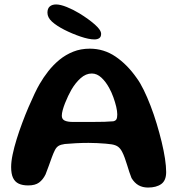

<svg xmlns="http://www.w3.org/2000/svg" viewBox="-20 -822 796 862"><path d="M644.5 20Q620.5 20 602.2 9.8Q584 -0.5 570.5 -22.5Q565.5 -34.5 560.5 -50Q555.5 -65.5 550.5 -81.8Q545.5 -98 540 -113.2Q534.5 -128.5 528.5 -140Q520.5 -155.5 510 -163.2Q499.5 -171 481 -174Q472 -175.5 454.8 -177Q437.5 -178.5 416.8 -179.5Q396 -180.5 377.5 -180.5Q349.5 -180.5 320.8 -179Q292 -177.5 271 -175.5Q252.5 -173 242.5 -166.8Q232.5 -160.5 226 -147Q219.5 -134 212.8 -115.8Q206 -97.5 199 -77.5Q192 -57.5 184.5 -39Q173 -15.5 155.5 -2.5Q138 10.5 106.5 10.5Q81 10.5 64 2.5Q47 -5.5 38.5 -23.5Q30 -41.5 30 -72Q30 -96.5 36.8 -128.8Q43.5 -161 54.8 -197.2Q66 -233.5 79.8 -270.2Q93.5 -307 108 -340.8Q122.5 -374.5 135.5 -401.8Q148.5 -429 158 -445Q175 -474.5 197.2 -502.8Q219.5 -531 247.2 -553.8Q275 -576.5 308.8 -590Q342.5 -603.5 383 -603.5Q446.5 -603.5 499 -567.8Q551.5 -532 593.5 -472Q609.5 -450.5 625.2 -418.2Q641 -386 656 -347Q671 -308 683.5 -266.5Q696 -225 705.8 -184.8Q715.5 -144.5 720.8 -109.8Q726 -75 726 -49.5Q726 -11.5 704 4.2Q682 20 644.5 20ZM489 -277.5Q499.5 -280 503 -287Q506.5 -294 506.5 -308.5Q506.5 -322.5 501.8 -342.8Q497 -363 489 -385.2Q481 -407.5 470.5 -426.5Q455.5 -454.5 435.5 -473.2Q415.5 -492 392 -492Q365.5 -492 342 -471Q318.5 -450 300.5 -419Q293.5 -407 286 -391.2Q278.5 -375.5 272 -359Q265.5 -342.5 261.5 -327.8Q257.5 -313 257.5 -302.5Q257.5 -287 270.2 -280.8Q283 -274.5 308 -274.5Q355 -274.5 389.5 -274.5Q424 -274.5 448.5 -275.2Q473 -276 489 -277.5ZM404 -645Q379 -645 341.5 -657.8Q304 -670.5 268.5 -688.5Q233.5 -706.5 213.2 -725Q193 -743.5 193 -765Q193 -784 203.5 -793Q214 -802 232 -802Q251 -802 279.8 -790.5Q308.5 -779 336.5 -762Q378 -736.5 406 -711.8Q434 -687 434 -670Q434 -656.5 425.8 -650.8Q417.5 -645 404 -645Z"/></svg>

Font: Gluten Thin Medium
Style: Regular
Weight: 500
Version: Version 1.300